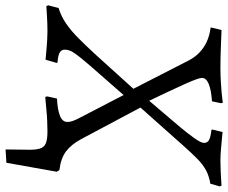

<svg xmlns="http://www.w3.org/2000/svg" viewBox="-104 -598 839 706"><g transform="rotate(90 316.0 -245.5)"><path d="M513 154 514 75Q515 45 510 28.5Q505 12 490.5 6Q476 0 446 0Q429 0 407.5 1Q386 2 366 4Q346 6 333 7Q320 8 320 8L318 1L326 -35Q367 -37 389.5 -46Q412 -55 412 -74Q412 -90 398 -116L313 -280L207 -159Q182 -130 168.5 -112.5Q155 -95 150.5 -84.5Q146 -74 146 -64Q146 -52 156 -45.5Q166 -39 193 -37L195 -34L183 7Q183 7 172 6Q161 5 144.5 3.5Q128 2 110.5 1Q93 0 79 0Q66 0 49.5 0.5Q33 1 19 2Q5 3 -4.5 3.5Q-14 4 -14 4L-17 -3L-7 -41Q23 -50 50 -68.5Q77 -87 105 -115Q133 -143 167 -180L290 -316L187 -517Q175 -541 157.5 -558Q140 -575 117.5 -585.5Q95 -596 65 -600V-604L74 -640Q74 -640 89 -639.5Q104 -639 126.5 -638Q149 -637 172 -636.5Q195 -636 211 -636Q240 -636 264 -637.5Q288 -639 305 -640.5Q322 -642 331.5 -643.5Q341 -645 341 -645L343 -638L336 -605Q250 -599 250 -568Q250 -555 273.5 -503Q297 -451 334 -374Q354 -398 380 -428Q406 -458 431 -488Q456 -518 472.5 -541.5Q489 -565 489 -576Q489 -588 478.5 -594Q468 -600 441 -603L440 -607L449 -644Q450 -644 468.5 -642Q487 -640 512 -638Q537 -636 554 -636Q573 -636 594 -637Q615 -638 630.5 -639Q646 -640 646 -640L649 -634L639 -599Q610 -594 589.5 -583Q569 -572 548 -551.5Q527 -531 496 -496L359 -342L475 -124Q495 -87 520.5 -68Q546 -49 589 -44L595 -34L562 151Z"/></g></svg>

Font: Alegreya
Style: Italic
Weight: 400
Italic angle: -7°
Designer: Juan Pablo del Peral
Foundry: Huerta Tipografica
Version: Version 2.009